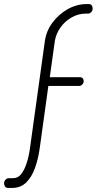

<svg xmlns="http://www.w3.org/2000/svg" viewBox="-92 -788 476 945"><path d="M-53 137Q-62 137 -67 130Q-72 123 -72 115Q-72 104 -65 96.5Q-58 89 -48 89H-28Q-3 89 13 68Q29 47 39.5 14Q50 -19 55 -55L129 -587Q136 -636 166.5 -677Q197 -718 241.5 -743Q286 -768 335 -768H346Q354 -768 359 -762Q364 -756 364 -746Q364 -736 357 -728.5Q350 -721 341 -721H330Q293 -721 260 -702Q227 -683 205.5 -652.5Q184 -622 178 -587L153 -408H301Q311 -408 315.5 -402Q320 -396 320 -389Q320 -379 313 -372Q306 -365 297 -365H146L103 -55Q96 -6 80.5 38Q65 82 37.5 109.5Q10 137 -32 137Z"/></svg>

Font: Dosis Light
Style: Regular
Weight: 300
Designer: EdgarTolentino, PabloImpallari, IginoMarini
Foundry: EdgarTolentino, PabloImpallari, IginoMarini
Version: Version 3.001; ttfautohint (v1.8.2)